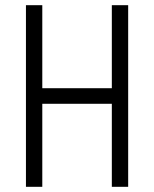

<svg xmlns="http://www.w3.org/2000/svg" viewBox="-20 -720 594 740"><path d="M474 0V-700H411V-380H143V-700H80V0H143V-320H411V0Z"/></svg>

Font: Abel
Style: Regular
Weight: 400
Designer: Matthew Desmond
Foundry: Matthew Desmond
Version: Version 1.002